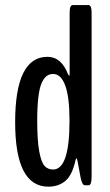

<svg xmlns="http://www.w3.org/2000/svg" viewBox="-20 -717 425 743"><path d="M167 5.4Q38.6 5.4 38.6 -244.1Q38.6 -497.1 163.6 -497.1Q217.8 -497.1 243.7 -428.7Q247.1 -423.8 247.6 -423.8Q249.5 -423.8 249.5 -430.2V-668Q249.5 -697.3 261.7 -697.3H322.3Q334.5 -697.3 334.5 -668V-32.7Q334.5 0 322.8 0H308.6Q297.9 0 292 -29.3Q278.8 -104.5 276.4 -105.5Q274.9 -104 272.9 -99.6Q259.8 -39.1 232.9 -16.8Q206.1 5.4 167 5.4ZM249 -249.5Q249 -341.8 232.4 -386.2Q215.8 -430.7 186 -430.7Q171.4 -430.7 160.9 -423.1Q150.4 -415.5 141.6 -396.5Q132.8 -377.4 128.4 -340.6Q124 -303.7 124 -249.5Q124 -173.8 131.8 -131.3Q139.6 -88.9 152.3 -75Q165 -61 185.5 -61Q249 -61 249 -249.5Z"/></svg>

Font: BenchNine
Style: Bold
Weight: 700
Version: Version 1 ; ttfautohint (v0.92.18-e454-dirty) -l 8 -r 50 -G 